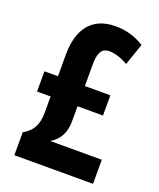

<svg xmlns="http://www.w3.org/2000/svg" viewBox="-135 -808 740 892"><g transform="rotate(20 234.5 -362.0)"><path d="M282 -724C171 -724 109 -654 109 -520V-414H42V-314H109V-238C109 -171 89 -140 44 -113V0H433V-119H178C221 -144 242 -185 242 -239V-314H368V-414H242V-520C242 -579 257 -605 294 -605C321 -605 351 -596 387 -576L424 -683C380 -711 333 -724 282 -724Z"/></g></svg>

Font: Noto Sans Lao Looped ExtraCondensed
Style: Bold
Weight: 700
Width: 2
Designer: Mark Frömberg, Ben Mitchell
Foundry: The Fontpad Ltd
Version: Version 1.002